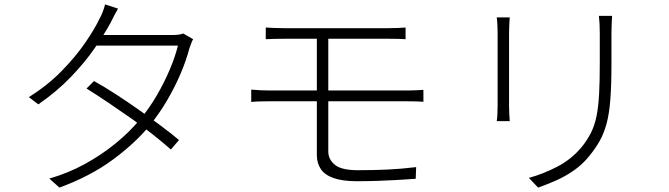

<svg xmlns="http://www.w3.org/2000/svg" viewBox="-20 -820 3040 872"><path d="M407 -452Q457 -424 508.5 -390.5Q560 -357 611 -321Q662 -285 708.5 -250.5Q755 -216 793 -184L756 -141Q721 -172 675 -208.5Q629 -245 577 -281.5Q525 -318 473 -353Q421 -388 373 -418ZM857 -642Q852 -634 847.5 -620.5Q843 -607 840 -600Q826 -546 800 -485Q774 -424 738.5 -363.5Q703 -303 659 -249Q593 -169 492 -94.5Q391 -20 250 32L204 -9Q291 -34 367 -76Q443 -118 506.5 -170Q570 -222 616 -278Q658 -328 692 -386.5Q726 -445 751 -504Q776 -563 788 -613H398L422 -661H759Q778 -661 790.5 -662.5Q803 -664 812 -668ZM516 -781Q507 -765 497.5 -747Q488 -729 482 -716Q454 -665 409.5 -600.5Q365 -536 301.5 -470Q238 -404 154 -346L111 -379Q196 -432 260 -497.5Q324 -563 367.5 -626.5Q411 -690 433 -737Q439 -747 446.5 -766Q454 -785 457 -800Z M1187 -695Q1206 -694 1227 -693Q1248 -692 1273 -692Q1288 -692 1324 -692Q1360 -692 1408 -692Q1456 -692 1508 -692Q1560 -692 1608 -692Q1656 -692 1692.5 -692Q1729 -692 1744 -692Q1769 -692 1787.5 -693Q1806 -694 1822 -695V-642Q1806 -643 1788.5 -643.5Q1771 -644 1744 -644Q1729 -644 1692 -644Q1655 -644 1606 -644Q1557 -644 1504.5 -644Q1452 -644 1404.5 -644Q1357 -644 1322 -644Q1287 -644 1273 -644Q1248 -644 1227 -643.5Q1206 -643 1187 -642ZM1471 -392Q1471 -358 1471 -318.5Q1471 -279 1471 -241.5Q1471 -204 1471 -174.5Q1471 -145 1471 -132Q1471 -96 1501 -71.5Q1531 -47 1605 -47Q1679 -47 1741.5 -50Q1804 -53 1870 -61L1868 -8Q1825 -5 1782 -2.5Q1739 0 1694 1.5Q1649 3 1600 3Q1535 3 1494.5 -11.5Q1454 -26 1436.5 -53Q1419 -80 1419 -115Q1419 -144 1419 -178Q1419 -212 1419 -249Q1419 -286 1419 -323Q1419 -360 1419 -394Q1419 -407 1419 -434Q1419 -461 1419 -494Q1419 -527 1419 -561Q1419 -595 1419 -622.5Q1419 -650 1419 -664L1471 -663Q1471 -649 1471 -621.5Q1471 -594 1471 -559.5Q1471 -525 1471 -491Q1471 -457 1471 -430.5Q1471 -404 1471 -392ZM1121 -413Q1141 -411 1164.5 -410Q1188 -409 1206 -409Q1219 -409 1256 -409Q1293 -409 1345 -409Q1397 -409 1457 -409Q1517 -409 1577 -409Q1637 -409 1689.5 -409Q1742 -409 1778.5 -409Q1815 -409 1828 -409Q1839 -409 1852.5 -409.5Q1866 -410 1879.5 -410.5Q1893 -411 1903 -412V-358Q1888 -359 1867 -359.5Q1846 -360 1829 -360Q1815 -360 1778.5 -360Q1742 -360 1689.5 -360Q1637 -360 1577 -360Q1517 -360 1457 -360Q1397 -360 1345 -360Q1293 -360 1256 -360Q1219 -360 1206 -360Q1188 -360 1164.5 -359.5Q1141 -359 1121 -357Z M2760 -748Q2759 -731 2758 -711.5Q2757 -692 2757 -670Q2757 -653 2757 -625.5Q2757 -598 2757 -571Q2757 -544 2757 -529Q2757 -434 2752 -368.5Q2747 -303 2735 -259Q2723 -215 2704.5 -181.5Q2686 -148 2659 -115Q2628 -75 2587 -46.5Q2546 -18 2503.5 0.5Q2461 19 2424 32L2382 -12Q2447 -30 2510 -62.5Q2573 -95 2620 -150Q2647 -183 2664 -217Q2681 -251 2689.5 -294Q2698 -337 2701 -394.5Q2704 -452 2704 -530Q2704 -546 2704 -573.5Q2704 -601 2704 -628Q2704 -655 2704 -670Q2704 -692 2703 -711.5Q2702 -731 2700 -748ZM2295 -741Q2294 -729 2293 -707.5Q2292 -686 2292 -672Q2292 -667 2292 -643Q2292 -619 2292 -584.5Q2292 -550 2292 -511Q2292 -472 2292 -436Q2292 -400 2292 -374.5Q2292 -349 2292 -340Q2292 -321 2293 -301.5Q2294 -282 2295 -270H2236Q2238 -281 2239 -300Q2240 -319 2240 -341Q2240 -349 2240 -375Q2240 -401 2240 -436.5Q2240 -472 2240 -511Q2240 -550 2240 -584.5Q2240 -619 2240 -643Q2240 -667 2240 -672Q2240 -685 2239 -707Q2238 -729 2236 -741Z"/></svg>

Font: Noto Sans JP Thin Light
Style: Regular
Weight: 300
Version: Version 2.004-H2;hotconv 1.0.118;makeotfexe 2.5.65603